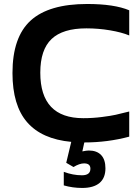

<svg xmlns="http://www.w3.org/2000/svg" viewBox="-20 -699 680 954"><path d="M622.1 -522.9Q584.5 -538.6 526.9 -548.3Q469.2 -558.1 409.2 -558.1Q292 -558.1 236.1 -505.1Q180.2 -452.1 180.2 -337.9Q180.2 -111.8 394 -111.8Q440.9 -111.8 486.6 -117.7Q532.2 -123.5 554.9 -128.7Q577.6 -133.8 622.1 -145V-20Q514.6 8.8 398.9 8.8L389.2 53.2Q411.1 48.8 420.9 48.8Q460.9 48.8 482.4 71.3Q503.9 93.8 503.9 137.2Q503.9 185.5 474.4 210.2Q444.8 234.9 388.2 234.9Q341.3 234.9 296.9 222.2V154.8Q342.3 171.9 387.2 171.9Q429.2 171.9 429.2 139.2Q429.2 112.8 397.9 112.8Q375 112.8 345.2 130.9L309.1 109.9L334 5.9Q187.5 -7.8 114.7 -91.8Q42 -175.8 42 -335.9Q42 -514.6 132.3 -596.9Q222.7 -679.2 413.1 -679.2Q547.4 -679.2 622.1 -647.9Z"/></svg>

Font: LT Wave Text Bold
Style: Regular
Weight: 700
Designer: Daniel Lyons
Version: Version 2.5 (Glyphs App)